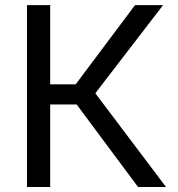

<svg xmlns="http://www.w3.org/2000/svg" viewBox="-20 -748 712 768"><path d="M87.9 -727.5H180.7V-410.6H282.7L520 -727.5H632.3L361.3 -375L644 0H532.2L286.6 -330.1H180.7V0H87.9Z"/></svg>

Font: Inter RS Variable
Style: Regular
Weight: 400
Designer: Rasmus Andersson (customised by Maria Ramos and Noel Pretorius)
Foundry: rsms
Version: Version 3.001;Glyphs 3.2.3 (3260)